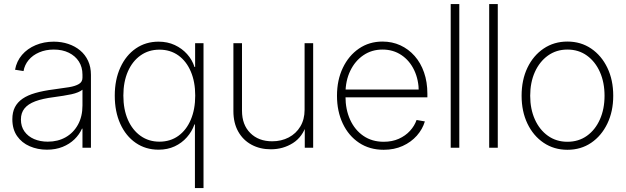

<svg xmlns="http://www.w3.org/2000/svg" viewBox="-20 -748 3169 972"><path d="M217.3 9.8Q170.4 9.8 130.4 -7.6Q90.3 -24.9 66.4 -59.3Q42.5 -93.8 42.5 -144.5Q42.5 -179.7 55.4 -205.1Q68.4 -230.5 94.2 -248.3Q120.1 -266.1 159.4 -277.3Q198.7 -288.6 252 -295.4Q296.9 -301.3 329.3 -306.6Q361.8 -312 379.6 -322.8Q397.5 -333.5 397.5 -354.5V-370.1Q397.5 -408.2 379.4 -436.5Q361.3 -464.8 328.6 -481Q295.9 -497.1 252.4 -497.1Q211.4 -497.1 178.5 -482.9Q145.5 -468.8 125 -444.1Q104.5 -419.4 99.1 -388.2L56.2 -395Q64 -438 91.3 -470Q118.7 -502 160.6 -519.5Q202.6 -537.1 252 -537.1Q291.5 -537.1 325.7 -525.6Q359.9 -514.2 385.7 -492.7Q411.6 -471.2 426 -439.9Q440.4 -408.7 440.4 -369.1V0H397.5V-96.7H395Q381.8 -66.9 356.9 -42.7Q332 -18.6 296.9 -4.4Q261.7 9.8 217.3 9.8ZM221.7 -30.8Q273.4 -30.8 313 -53.5Q352.5 -76.2 375 -117.4Q397.5 -158.7 397.5 -213.9V-293.9Q388.7 -286.6 374.5 -280.8Q360.4 -274.9 341.6 -270.8Q322.8 -266.6 300.3 -263.2Q277.8 -259.8 253.4 -256.3Q195.3 -249 158.4 -235.1Q121.6 -221.2 103.8 -198.7Q85.9 -176.3 85.9 -143.1Q85.9 -107.4 104 -82.3Q122.1 -57.1 152.8 -43.9Q183.6 -30.8 221.7 -30.8Z M1010.3 204.1H966.8V-118.2H964.4Q951.7 -82 926 -53Q900.4 -23.9 864.3 -7.1Q828.1 9.8 782.7 9.8Q717.3 9.8 667.2 -24.7Q617.2 -59.1 589.1 -120.8Q561 -182.6 561 -263.7Q561 -344.7 589.4 -406.5Q617.7 -468.3 667.7 -502.7Q717.8 -537.1 782.7 -537.1Q828.1 -537.1 864.7 -520Q901.4 -502.9 927.2 -474.1Q953.1 -445.3 964.8 -408.7H967.8V-529.3H1010.3ZM787.1 -30.8Q842.3 -30.8 883.1 -60.3Q923.8 -89.8 946 -142.3Q968.3 -194.8 968.3 -264.2Q968.3 -333.5 946 -385.7Q923.8 -438 883.1 -467.3Q842.3 -496.6 787.1 -496.6Q732.9 -496.6 691.7 -467.5Q650.4 -438.5 627.4 -386Q604.5 -333.5 604.5 -264.2Q604.5 -194.3 627.4 -141.8Q650.4 -89.4 691.7 -60.1Q732.9 -30.8 787.1 -30.8Z M1351.1 7.8Q1296.4 7.8 1253.4 -15.4Q1210.4 -38.6 1186 -82Q1161.6 -125.5 1161.6 -185.5V-529.3H1205.1V-187.5Q1205.1 -116.2 1247.1 -74.5Q1289.1 -32.7 1357.9 -32.7Q1404.3 -32.7 1441.7 -52.2Q1479 -71.8 1500.5 -107.7Q1522 -143.6 1522 -191.9V-529.3H1565.4V0H1522.9V-121.1H1532.7Q1512.7 -55.2 1462.9 -23.7Q1413.1 7.8 1351.1 7.8Z M1922.4 10.3Q1851.1 10.3 1797.9 -25.1Q1744.6 -60.5 1715.3 -122.6Q1686 -184.6 1686 -263.2Q1686 -342.8 1715.6 -404.5Q1745.1 -466.3 1797.1 -502Q1849.1 -537.6 1916.5 -537.6Q1965.3 -537.6 2006.8 -518.6Q2048.3 -499.5 2079.1 -464.6Q2109.9 -429.7 2126.7 -381.3Q2143.6 -333 2143.6 -273.4V-255.4H1710.4V-294.9H2119.1L2100.1 -281.7Q2100.1 -343.8 2076.9 -392.6Q2053.7 -441.4 2012.2 -469.2Q1970.7 -497.1 1916.5 -497.1Q1861.8 -497.1 1819.6 -468.3Q1777.3 -439.5 1753.2 -389.4Q1729 -339.4 1729 -274.9V-259.8Q1729 -193.4 1752.7 -141.6Q1776.4 -89.8 1819.8 -60.1Q1863.3 -30.3 1922.4 -30.3Q1965.3 -30.3 1999 -45.4Q2032.7 -60.5 2055.7 -85.7Q2078.6 -110.8 2088.9 -140.6L2130.9 -133.3Q2119.1 -93.8 2090.1 -61Q2061 -28.3 2018.3 -9Q1975.6 10.3 1922.4 10.3Z M2305.2 -727.5V0H2261.7V-727.5Z M2500 -727.5V0H2456.5V-727.5Z M2852.5 10.3Q2784.7 10.3 2732.2 -25.1Q2679.7 -60.5 2650.1 -122.3Q2620.6 -184.1 2620.6 -263.2Q2620.6 -343.3 2650.1 -405Q2679.7 -466.8 2732.2 -502.2Q2784.7 -537.6 2852.5 -537.6Q2920.4 -537.6 2972.7 -502.2Q3024.9 -466.8 3054.7 -405Q3084.5 -343.3 3084.5 -263.2Q3084.5 -184.1 3054.7 -122.3Q3024.9 -60.5 2972.9 -25.1Q2920.9 10.3 2852.5 10.3ZM2852.5 -30.3Q2909.2 -30.3 2951.4 -60.5Q2993.7 -90.8 3017.1 -143.6Q3040.5 -196.3 3040.5 -263.2Q3040.5 -330.6 3017.1 -383.3Q2993.7 -436 2951.4 -466.6Q2909.2 -497.1 2852.5 -497.1Q2796.4 -497.1 2753.9 -466.6Q2711.4 -436 2687.7 -383.3Q2664.1 -330.6 2664.1 -263.2Q2664.1 -196.3 2687.7 -143.6Q2711.4 -90.8 2753.9 -60.5Q2796.4 -30.3 2852.5 -30.3Z"/></svg>

Font: Inter 24pt ExtraLight
Style: Regular
Weight: 250
Designer: Rasmus Andersson
Foundry: rsms
Version: Version 4.001;git-66647c0bb